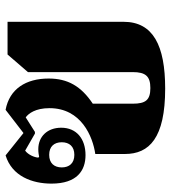

<svg xmlns="http://www.w3.org/2000/svg" viewBox="18 -617 611 687"><g transform="rotate(-90 323.5 -273.5)"><path d="M350 12C504 12 589 -31 589 -137V-552H472L409 -479V-104C409 -58 394 -41 352 -41C309 -41 296 -58 296 -104V-247C359 -289 386 -337 386 -405C386 -486 349 -545 274 -559L191 -495L111 -559C36 -536 10 -463 10 -395C10 -303 57 -273 112 -273C170 -273 210 -305 210 -360C210 -409 179 -442 133 -442C122 -442 111 -440 106 -439L103 -442C104 -456 113 -478 128 -489L189 -454H195L247 -487C261 -477 280 -452 280 -402C280 -288 178 -247 116 -238V-132C116 -45 173 12 350 12ZM113 -313C83 -313 68 -331 68 -358C68 -385 83 -403 113 -403C143 -403 158 -385 158 -358C158 -331 143 -313 113 -313Z"/></g></svg>

Font: Noto Serif Thai Black
Style: Regular
Weight: 900
Designer: Monotype Design Team
Foundry: Monotype Imaging Inc.
Version: Version 2.002